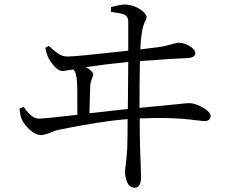

<svg xmlns="http://www.w3.org/2000/svg" viewBox="-20 -793 1040 869"><path d="M384.8 -280.3Q553.7 -299.8 558.6 -299.8Q560.5 -456.1 560.5 -512.7Q463.9 -502.9 368.2 -489.3Q401.4 -470.7 402.3 -455.1Q402.3 -453.1 393.6 -429.7Q389.6 -418 388.7 -408.2Q386.7 -368.2 384.8 -280.3ZM482.4 -739.3V-760.7Q528.3 -773.4 548.8 -772.5Q592.8 -769.5 627 -741.2Q642.6 -726.6 643.6 -715.8Q643.6 -709 632.8 -687.5Q627.9 -674.8 625 -662.1Q616.2 -614.3 615.2 -569.3Q681.6 -577.1 700.2 -580.1Q725.6 -583 778.3 -598.6Q784.2 -599.6 787.1 -599.6Q819.3 -599.6 847.7 -578.1Q863.3 -565.4 864.3 -551.8Q862.3 -532.2 830.1 -530.3Q773.4 -528.3 613.3 -516.6Q611.3 -413.1 611.3 -304.7Q697.3 -312.5 781.2 -321.3Q824.2 -326.2 835.9 -326.2Q866.2 -326.2 905.3 -301.8Q932.6 -284.2 933.6 -268.6Q931.6 -246.1 908.2 -245.1Q896.5 -245.1 865.2 -249Q752.9 -263.7 612.3 -256.8Q612.3 -190.4 614.3 -116.2Q618.2 -16.6 618.2 12.7Q617.2 55.7 589.8 56.6Q558.6 56.6 548.8 10.7Q545.9 -2 545.9 -15.6Q545.9 -23.4 548.8 -44.9Q553.7 -86.9 555.7 -119.1Q557.6 -168.9 557.6 -253.9Q439.5 -245.1 243.2 -205.1Q229.5 -202.1 207 -192.4Q178.7 -181.6 165 -181.6Q133.8 -181.6 96.7 -224.6Q85.9 -237.3 81.1 -247.1Q71.3 -265.6 68.4 -301.8L86.9 -309.6Q117.2 -265.6 143.6 -257.8Q152.3 -255.9 160.2 -255.9Q175.8 -255.9 330.1 -273.4Q330.1 -388.7 329.1 -413.1Q327.1 -465.8 311.5 -478.5Q268.6 -471.7 262.7 -471.7Q238.3 -471.7 209 -514.6Q202.1 -524.4 198.2 -533.2Q188.5 -553.7 185.5 -577.1L201.2 -585Q241.2 -546.9 264.6 -540Q275.4 -537.1 285.2 -537.1Q324.2 -537.1 560.5 -563.5V-699.2Q558.6 -723.6 533.2 -730.5Q522.5 -733.4 482.4 -739.3Z"/></svg>

Font: GenYoMin JP Regular
Style: Regular
Weight: 400
Version: Version 1.001;PS 1;hotconv 16.6.51;makeotf.lib2.5.65220 DEVE